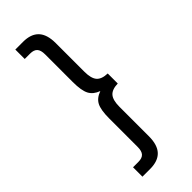

<svg xmlns="http://www.w3.org/2000/svg" viewBox="-270 -768 880 880"><g transform="rotate(-45 170.0 -328.0)"><path d="M59 23H94Q118 23 129 11Q140 -1 140 -28V-212Q140 -267 153 -292.5Q166 -318 200 -330Q167 -342 153.5 -367.5Q140 -393 140 -449V-628Q140 -655 129 -667Q118 -679 94 -679H59V-740H109Q160 -740 185.5 -713Q211 -686 211 -630V-444Q211 -401 227 -382.5Q243 -364 281 -363V-298Q243 -297 227 -278.5Q211 -260 211 -217V-26Q211 30 185.5 57Q160 84 109 84H59Z"/></g></svg>

Font: D-DIN
Style: Regular
Weight: 400
Designer: Charles Nix
Foundry: Datto Inc.
Version: Version 1.00